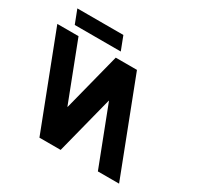

<svg xmlns="http://www.w3.org/2000/svg" viewBox="-448 -1240 1509 1474"><g transform="rotate(30 306.5 -502.5)"><path d="M-169.2 -1005 -122.9 -885H285.1L238.8 -1005ZM395.8 -512H393.8L263 0H75L-242.8 -825H-54.8L142.4 -313H144.4L275.2 -825H463.2L781 0H593Z"/></g></svg>

Font: Hussar
Style: BdOpOblFour
Weight: 700
Foundry: Cannot Into Space Fonts
Version: Version 2.00